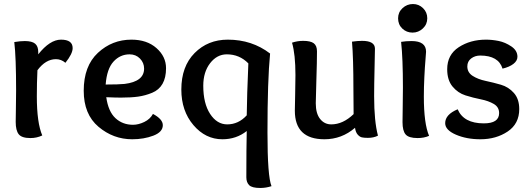

<svg xmlns="http://www.w3.org/2000/svg" viewBox="-20 -682 2635 954"><path d="M103 -478Q139 -478 154.5 -465Q170 -452 170 -424V-412Q228 -485 283 -485Q341 -485 341 -443Q341 -415 305 -370Q284 -388 258 -388Q207 -388 166 -333Q163 -269 163 -203Q163 -72 190 -9Q163 4 131 4Q88 4 73 -15Q58 -34 58 -76Q58 -88 59 -144Q60 -200 60 -232Q60 -399 51 -473Q80 -478 103 -478Z M581 -197Q554 -197 508 -199Q518 -128 553.5 -95Q589 -62 641 -62Q668 -62 697 -76Q726 -90 740 -116Q789 -90 789 -60Q789 -26 742 -8Q695 10 637 10Q543 10 469.5 -52Q396 -114 396 -231Q396 -354 466.5 -419.5Q537 -485 633 -485Q710 -485 757.5 -443Q805 -401 805 -343Q805 -296 787.5 -265.5Q770 -235 736 -221Q702 -207 667 -202Q632 -197 581 -197ZM624 -412Q577 -412 544 -376Q511 -340 505 -262Q569 -262 599 -265Q696 -277 696 -341Q696 -370 675.5 -391Q655 -412 624 -412Z M1107 -412Q1058 -412 1024 -368Q990 -324 990 -256Q990 -168 1024 -116Q1058 -64 1109 -64Q1165 -64 1206 -109Q1207 -206 1214 -367Q1170 -412 1107 -412ZM1085 10Q1001 10 941 -60.5Q881 -131 881 -237Q881 -352 947 -418.5Q1013 -485 1112 -485Q1232 -485 1322 -416Q1309 -282 1309 -23Q1309 194 1329 243Q1302 252 1273 252Q1232 252 1218 238Q1204 224 1204 199Q1204 52 1206 -31Q1154 10 1085 10Z M1744 -47Q1678 10 1592 10Q1445 10 1445 -132Q1445 -139 1446.5 -208.5Q1448 -278 1448 -309Q1448 -412 1431 -470Q1458 -479 1486 -479Q1523 -479 1539 -467Q1555 -455 1555 -427Q1555 -375 1552 -285Q1549 -195 1549 -169Q1549 -118 1570.5 -91Q1592 -64 1626 -64Q1684 -64 1737 -115Q1736 -156 1736 -242Q1736 -392 1729 -475Q1757 -479 1779 -479Q1843 -479 1843 -440Q1843 -422 1841 -340Q1839 -258 1839 -204Q1839 -79 1858 -8Q1837 3 1808 3Q1789 3 1778 0.5Q1767 -2 1757 -13.5Q1747 -25 1744 -47Z M2025 -478Q2097 -478 2097 -425Q2097 -419 2094 -384.5Q2091 -350 2088.5 -299Q2086 -248 2086 -202Q2086 -68 2112 -7Q2087 4 2055 4Q2011 4 1995.5 -14Q1980 -32 1980 -75Q1980 -91 1981 -152.5Q1982 -214 1982 -247Q1982 -392 1973 -474Q1997 -478 2025 -478ZM2030 -520Q2000 -520 1979 -540Q1958 -560 1958 -591Q1958 -621 1980 -641.5Q2002 -662 2032 -662Q2061 -662 2082 -641.5Q2103 -621 2103 -591Q2103 -561 2081 -540.5Q2059 -520 2030 -520Z M2477 -341Q2457 -406 2366 -406Q2340 -406 2321 -391.5Q2302 -377 2302 -352Q2302 -322 2328.5 -305Q2355 -288 2393 -280Q2431 -272 2469 -261Q2507 -250 2533.5 -220Q2560 -190 2560 -140Q2560 -67 2502.5 -28.5Q2445 10 2367 10Q2298 10 2245 -13Q2192 -36 2192 -70Q2192 -113 2254 -139Q2284 -69 2384 -69Q2460 -69 2460 -120Q2460 -150 2433.5 -165.5Q2407 -181 2369 -188.5Q2331 -196 2293 -208Q2255 -220 2228.5 -252Q2202 -284 2202 -338Q2202 -410 2259.5 -447.5Q2317 -485 2395 -485Q2425 -485 2457.5 -478.5Q2490 -472 2520.5 -451.5Q2551 -431 2551 -400Q2551 -380 2531 -364.5Q2511 -349 2477 -341Z"/></svg>

Font: Overlock
Style: Bold
Weight: 700
Designer: Dario Muhafara
Foundry: Dario Manuel Muhafara
Version: Version 1.002